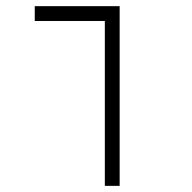

<svg xmlns="http://www.w3.org/2000/svg" viewBox="-20 -606 626 626"><path d="M321.8 0V-537.6H93.3V-585.9H370.1V0Z"/></svg>

Font: Cascadia Code NF ExtraLight
Style: Regular
Weight: 200
Monospace: yes
Designer: Aaron Bell
Foundry: Saja Typeworks
Version: Version 2404.023; ttfautohint (v1.8.4)